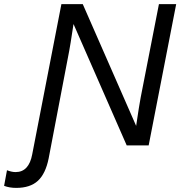

<svg xmlns="http://www.w3.org/2000/svg" viewBox="-135 -708 878 935"><path d="M589 0H482L223 -591Q206 -479 202 -460L102 63Q87 138 49.5 172.5Q12 207 -56 207Q-89 207 -115 197L-101 121Q-78 130 -59 130Q6 130 22 43L164 -688H268L528 -95Q543 -197 550 -233L639 -688H723Z"/></svg>

Font: Libra Sans
Style: Italic
Weight: 400
Italic angle: -12°
Foundry: Context Ltd
Version: Version 1.002